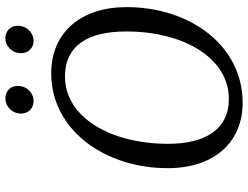

<svg xmlns="http://www.w3.org/2000/svg" viewBox="-122 -768 905 700"><g transform="rotate(-90 330.0 -418.5)"><path d="M304.8 14.1C514.6 14.1 653.6 -179 653.6 -408.8C653.6 -576.9 560.3 -683.8 412.2 -683.8C207.4 -683.8 66.4 -490.6 66.4 -259C66.4 -89.5 160.8 14.1 304.8 14.1ZM318.8 -36.1C205.7 -36.1 155.2 -125.4 155.2 -257.2C155.2 -471.2 254.1 -633.6 400.3 -633.6C515.3 -633.6 564.8 -547.2 564.8 -410.6C564.8 -197.6 465.9 -36.1 318.8 -36.1ZM310.8 -748.1C341 -748.1 366.3 -772.2 366.3 -806.6C366.3 -831.8 347.1 -850.9 320.9 -850.9C292.7 -850.9 265.4 -827.8 265.4 -793.5C265.4 -765.2 286.7 -748.1 310.8 -748.1ZM529.2 -748.1C560.3 -748.1 585.6 -772.2 585.6 -806.6C585.6 -831.8 566.4 -850.9 540.2 -850.9C512 -850.9 485.7 -827.8 485.7 -793.5C485.7 -765.2 507 -748.1 529.2 -748.1Z"/></g></svg>

Font: Source Serif Variable
Style: Italic
Weight: 389
Italic angle: -12°
Designer: Frank Grießhammer
Foundry: Adobe Systems Incorporated
Version: Version 3.001;hotconv 1.0.111;makeotfexe 2.5.65597